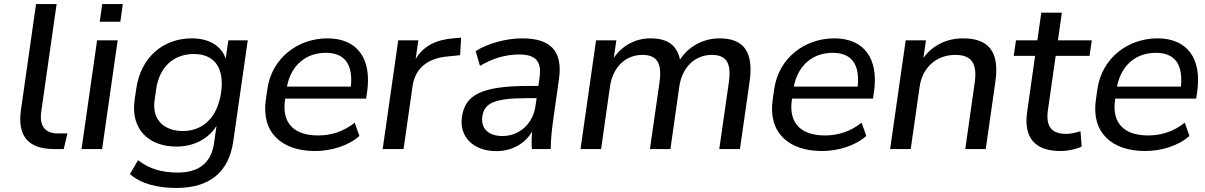

<svg xmlns="http://www.w3.org/2000/svg" viewBox="-20 -739 5976 952"><path d="M248 0H295.9L314.5 -77.6H264.6C201.2 -77.6 175.3 -118.2 184.1 -182.6L260.7 -718.8H158.7L84 -194.3C66.4 -71.8 112.8 0 248 0Z M576.7 -631.3 588.9 -718.8H486.8L474.6 -631.3ZM486.3 0 563.5 -539.1H461.4L384.3 0Z M855 192.9C1019 192.9 1114.7 115.2 1136.7 -39.1L1208.5 -539.1H1112.3L1099.1 -448.2C1077.1 -513.2 1014.6 -548.8 931.2 -548.8C789.6 -548.8 677.7 -456.1 655.3 -297.4L647.5 -243.2C626.5 -96.7 719.2 -12.2 855 -12.2C939.5 -12.2 1013.2 -49.3 1053.7 -115.2L1041 -27.3C1027.3 67.4 966.3 116.7 862.3 116.7C783.7 116.7 720.2 99.1 664.6 55.2L624 124C677.7 171.4 758.3 192.9 855 192.9ZM886.7 -89.4C797.4 -89.4 731.9 -141.6 746.6 -243.2L754.4 -297.4C771 -412.1 845.7 -471.2 941.4 -471.2C1040 -471.2 1094.2 -406.2 1076.2 -280.3C1058.1 -155.3 985.4 -89.4 886.7 -89.4Z M1542 9.8C1623 9.8 1708 -16.6 1762.2 -64.9L1738.8 -130.9C1683.6 -85.9 1620.1 -67.4 1557.1 -67.4C1442.9 -67.4 1376 -124 1393.1 -243.2L1394 -250H1795.4L1800.3 -283.7C1824.2 -450.2 1750 -548.8 1603.5 -548.8C1457.5 -548.8 1327.6 -451.7 1305.7 -297.4L1297.9 -243.2C1274.9 -80.6 1378.4 9.8 1542 9.8ZM1595.2 -477.1C1688 -477.1 1731 -421.9 1719.7 -309.6H1402.8C1423.3 -417.5 1499 -477.1 1595.2 -477.1Z M1981 0 2025.4 -311C2038.1 -398.4 2097.2 -449.7 2198.7 -459L2261.2 -465.3L2266.6 -552.2L2231.4 -549.3C2143.6 -543 2079.6 -511.2 2041 -446.8L2054.2 -539.1H1954.6L1877.4 0Z M2441.4 10.3C2520 10.3 2583 -27.3 2618.7 -86.9C2615.7 -58.1 2615.2 -28.8 2617.2 0H2710.4C2711.4 -47.4 2715.8 -95.2 2722.7 -142.1L2751.5 -346.7C2772 -489.7 2706.1 -548.8 2568.8 -548.8C2491.7 -548.8 2398.9 -524.4 2338.4 -485.4L2359.9 -412.1C2422.9 -450.7 2488.8 -468.8 2554.2 -468.8C2633.8 -468.8 2667 -437.5 2655.3 -355L2649.4 -313H2604C2363.8 -313 2285.6 -267.1 2270.5 -159.2C2256.3 -62 2325.7 10.3 2441.4 10.3ZM2471.2 -64.5C2401.4 -64.5 2363.3 -102.5 2371.6 -161.6C2380.9 -226.1 2427.2 -252.4 2596.2 -252.4H2640.6L2634.8 -211.9C2621.6 -121.1 2551.3 -64.5 2471.2 -64.5Z M2960.4 0 3004.4 -309.1C3018.1 -404.8 3080.6 -466.8 3164.6 -466.8C3235.4 -466.8 3264.2 -429.2 3250 -330.1L3202.6 0H3304.2L3348.1 -309.1C3361.8 -404.8 3424.8 -466.8 3509.3 -466.8C3580.1 -466.8 3607.9 -429.2 3593.8 -330.1L3546.4 0H3648.9L3696.8 -334.5C3718.3 -484.9 3665 -548.8 3547.4 -548.8C3465.8 -548.8 3393.6 -507.8 3351.6 -443.8C3336.4 -517.1 3286.6 -548.8 3206.1 -548.8C3129.4 -548.8 3065.9 -513.2 3023.4 -452.1L3036.1 -539.1H2935.5L2858.4 0Z M4055.2 9.8C4136.2 9.8 4221.2 -16.6 4275.4 -64.9L4252 -130.9C4196.8 -85.9 4133.3 -67.4 4070.3 -67.4C3956.1 -67.4 3889.2 -124 3906.2 -243.2L3907.2 -250H4308.6L4313.5 -283.7C4337.4 -450.2 4263.2 -548.8 4116.7 -548.8C3970.7 -548.8 3840.8 -451.7 3818.8 -297.4L3811 -243.2C3788.1 -80.6 3891.6 9.8 4055.2 9.8ZM4108.4 -477.1C4201.2 -477.1 4244.1 -421.9 4232.9 -309.6H3916C3936.5 -417.5 4012.2 -477.1 4108.4 -477.1Z M4495.6 0 4540 -309.6C4553.2 -403.8 4622.6 -466.8 4716.3 -466.8C4793.9 -466.8 4827.1 -428.2 4813 -329.6L4766.1 0H4867.7L4915.5 -334.5C4937 -484.4 4880.4 -548.8 4755.4 -548.8C4674.3 -548.8 4604 -514.6 4558.6 -451.7L4571.3 -539.1H4470.7L4393.6 0Z M5237.8 9.8C5275.9 9.8 5318.8 0 5343.3 -12.2L5337.4 -88.4C5314.9 -81.5 5291 -75.2 5266.1 -75.2C5191.9 -75.2 5165 -114.7 5175.8 -191.9L5214.4 -461.9H5382.3L5393.6 -539.1H5225.6L5245.1 -676.3H5143.1L5123.5 -539.1H5017.6L5006.3 -461.9H5112.3L5072.8 -183.6C5054.7 -57.6 5110.8 9.8 5237.8 9.8Z M5657.7 9.8C5738.8 9.8 5823.7 -16.6 5877.9 -64.9L5854.5 -130.9C5799.3 -85.9 5735.8 -67.4 5672.9 -67.4C5558.6 -67.4 5491.7 -124 5508.8 -243.2L5509.8 -250H5911.1L5916 -283.7C5939.9 -450.2 5865.7 -548.8 5719.2 -548.8C5573.2 -548.8 5443.4 -451.7 5421.4 -297.4L5413.6 -243.2C5390.6 -80.6 5494.1 9.8 5657.7 9.8ZM5710.9 -477.1C5803.7 -477.1 5846.7 -421.9 5835.4 -309.6H5518.6C5539.1 -417.5 5614.7 -477.1 5710.9 -477.1Z"/></svg>

Font: Winston
Style: Italic
Weight: 400
Italic angle: -8.13011°
Designer: Vernon Adams, Kim Jin-seong, David Berlow, Cristiano Sobral
Foundry: The Winston Project Authors
Version: Version 3.004